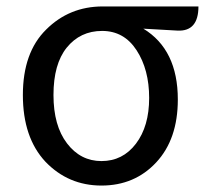

<svg xmlns="http://www.w3.org/2000/svg" viewBox="-20 -563 650 596"><path d="M121 -61Q51 -136 51 -268Q51 -400 123 -471Q195 -543 299 -543H596Q596 -465 531 -468L425 -474Q532 -409 532 -254Q532 -131 465 -59Q398 13 295 13Q192 13 121 -61ZM295 -63Q361 -63 402 -117Q443 -171 443 -259Q443 -347 404 -407Q365 -467 297 -467Q229 -467 187 -415Q146 -364 146 -268Q146 -173 188 -118Q230 -63 295 -63Z"/></svg>

Font: Swei Toothpaste CJK TC
Style: Regular
Weight: 400
Version: Version 1.0